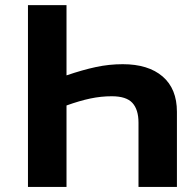

<svg xmlns="http://www.w3.org/2000/svg" viewBox="-20 -734 768 754"><path d="M89.8 -713.9H241.2V-438Q304.2 -459.5 356.4 -470.7Q408.7 -481.9 461.9 -481.9Q562.5 -481.9 618.7 -433.6Q674.8 -385.3 674.8 -294.9V0H523.9V-252Q523.9 -303.7 500 -329.8Q476.1 -356 418.9 -356Q377 -356 335 -347.2Q293 -338.4 241.2 -319.8V0H89.8Z"/></svg>

Font: Open Sans
Style: Bold
Weight: 700
Designer: Monotype Design Team
Foundry: Monotype Imaging Inc.
Version: Version 3.000; ttfautohint (v1.8.4)